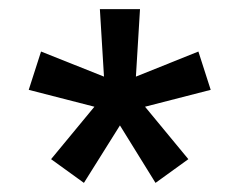

<svg xmlns="http://www.w3.org/2000/svg" viewBox="-20 -688 525 421"><path d="M164 -287 92 -339 187 -454 43 -491 70 -575 208 -520 199 -668H287L278 -520L415 -575L442 -491L298 -454L393 -339L321 -287L243 -413Z"/></svg>

Font: Gantari SemiBold
Style: Regular
Weight: 600
Designer: Anugrah Pasau
Foundry: Lafontype
Version: Version 1.000; ttfautohint (v1.8.3)